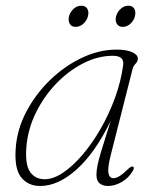

<svg xmlns="http://www.w3.org/2000/svg" viewBox="-20 -626 536 654"><path d="M357 -97Q346 -52.5 349.5 -35.8Q353 -19 366 -19Q385 -19 415.5 -49.5Q427 -61 433 -58.5Q439 -56 432.5 -44Q418.5 -20 394.8 -6.2Q371 7.5 348 7.5Q330 7.5 319.2 -1.5Q308.5 -10.5 308.5 -31Q308.5 -44 312 -62Q315.5 -80 326 -115Q336.5 -150 357 -214Q304 -105.5 241.2 -49Q178.5 7.5 117 7.5Q75.5 7.5 52 -22Q28.5 -51.5 33.5 -120.5Q38 -185.5 69.8 -245.8Q101.5 -306 151 -353.8Q200.5 -401.5 259.2 -429.2Q318 -457 376 -457Q411 -457 430.2 -448.2Q449.5 -439.5 449.5 -426.5Q449.5 -417 442 -409.2Q434.5 -401.5 432 -392.5ZM70 -126.5Q65 -66 82.2 -40.8Q99.5 -15.5 132.5 -15.5Q161.5 -15.5 194.8 -37.8Q228 -60 261.2 -99Q294.5 -138 323 -187.8Q351.5 -237.5 371.8 -293Q392 -348.5 399.5 -404Q404 -436 364.5 -436Q314 -436 263.8 -410.5Q213.5 -385 171.5 -341.2Q129.5 -297.5 102.2 -242Q75 -186.5 70 -126.5ZM237.5 -534.5Q223.5 -534.5 217.5 -545.2Q211.5 -556 215 -570.5Q219 -585.5 230.8 -596Q242.5 -606.5 257 -606.5Q271.5 -606.5 277.5 -596Q283.5 -585.5 279.5 -570.5Q276 -556 264 -545.2Q252 -534.5 237.5 -534.5ZM398 -534.5Q384 -534.5 377.8 -545.2Q371.5 -556 375.5 -570.5Q379.5 -585.5 391.2 -596Q403 -606.5 417 -606.5Q431.5 -606.5 437.5 -596Q443.5 -585.5 439.5 -570.5Q436 -556 424.2 -545.2Q412.5 -534.5 398 -534.5Z"/></svg>

Font: Fraunces 9pt Thin
Style: Italic
Weight: 100
Italic angle: -16°
Version: Version 1.000;[b76b70a41]